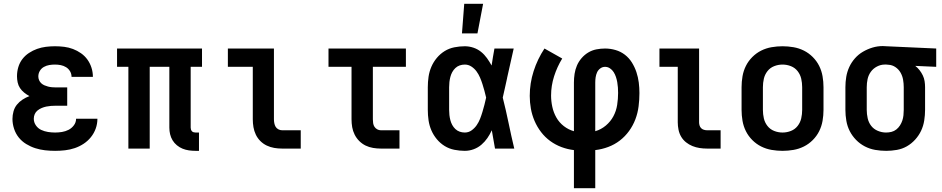

<svg xmlns="http://www.w3.org/2000/svg" viewBox="-20 -787 4990 1017"><path d="M272 12Q245 12 218.5 9Q192 6 167 -2Q142 -10 119 -24Q96 -38 79.5 -58.5Q63 -79 54.5 -105Q46 -131 46 -157Q46 -177 51.5 -197Q57 -217 69.5 -232.5Q82 -248 99.5 -259.5Q117 -271 136 -278Q121 -286 108 -296.5Q95 -307 86 -320.5Q77 -334 73.5 -350.5Q70 -367 70 -383Q70 -408 77 -431.5Q84 -455 98.5 -474Q113 -493 133.5 -506.5Q154 -520 176.5 -528Q199 -536 223 -539Q247 -542 271 -542Q296 -542 320 -539Q344 -536 366.5 -527.5Q389 -519 409 -505Q429 -491 443 -471.5Q457 -452 464.5 -428.5Q472 -405 472 -381V-380H359Q359 -396 351 -409.5Q343 -423 330 -431Q317 -439 302 -442Q287 -445 271 -445Q256 -445 241 -442.5Q226 -440 212.5 -432.5Q199 -425 191 -411.5Q183 -398 183 -382Q183 -372 187 -362.5Q191 -353 198.5 -346Q206 -339 215.5 -335Q225 -331 234.5 -328.5Q244 -326 254.5 -325Q265 -324 275 -324H336V-227H275Q262 -227 249.5 -226Q237 -225 225 -222.5Q213 -220 201 -215Q189 -210 179 -202Q169 -194 164 -182.5Q159 -171 159 -158Q159 -139 170 -123Q181 -107 198 -99Q215 -91 234 -88Q253 -85 272 -85Q290 -85 308.5 -88Q327 -91 343.5 -99.5Q360 -108 371.5 -123.5Q383 -139 383 -158H496Q496 -131 487 -106Q478 -81 461.5 -60.5Q445 -40 423 -25.5Q401 -11 376 -2.5Q351 6 324.5 9Q298 12 272 12Z M1034 12H1016Q998 12 980.5 9.5Q963 7 947 0.5Q931 -6 917 -17.5Q903 -29 894 -44Q885 -59 881 -76Q877 -93 877 -111V-433H773V0H660V-433H600V-530H1050V-433H990V-111Q990 -106 991.5 -101Q993 -96 996.5 -92Q1000 -88 1005.5 -86.5Q1011 -85 1016 -85H1034Z M1573 0H1474Q1453 0 1432.5 -3.5Q1412 -7 1393 -16Q1374 -25 1359 -40Q1344 -55 1335 -74Q1326 -93 1322.5 -113.5Q1319 -134 1319 -155V-433H1187V-530H1431V-155Q1431 -145 1433 -134.5Q1435 -124 1440 -115.5Q1445 -107 1454.5 -102Q1464 -97 1474 -97H1573Z M2096 0H1997Q1977 0 1956 -3.5Q1935 -7 1916.5 -16Q1898 -25 1883 -40Q1868 -55 1858.5 -74Q1849 -93 1845.5 -113.5Q1842 -134 1842 -155V-433H1720V-530H2130V-433H1955V-155Q1955 -145 1956.5 -134.5Q1958 -124 1963.5 -115.5Q1969 -107 1978 -102Q1987 -97 1997 -97H2096Z M2442 12Q2415 12 2387 6.5Q2359 1 2335.5 -13.5Q2312 -28 2294 -49.5Q2276 -71 2265 -96.5Q2254 -122 2250 -149.5Q2246 -177 2246 -205V-325Q2246 -353 2250 -380.5Q2254 -408 2265 -433.5Q2276 -459 2294 -480.5Q2312 -502 2335.5 -516.5Q2359 -531 2387 -536.5Q2415 -542 2442 -542Q2465 -542 2487.5 -534.5Q2510 -527 2528 -512.5Q2546 -498 2559.5 -479Q2573 -460 2584 -440Q2587 -462 2591 -484.5Q2595 -507 2599 -530H2701Q2692 -491 2683.5 -452Q2675 -413 2666 -374V-373Q2660 -347 2654.5 -321Q2649 -295 2643 -270Q2660 -203 2674 -135Q2688 -67 2704 0H2602Q2598 -24 2593.5 -48.5Q2589 -73 2585 -97Q2575 -75 2561.5 -55.5Q2548 -36 2530 -20.5Q2512 -5 2489 3.5Q2466 12 2442 12ZM2442 -85Q2462 -85 2478 -96.5Q2494 -108 2505 -124Q2516 -140 2523 -158Q2530 -176 2535.5 -194.5Q2541 -213 2546 -232Q2551 -251 2555 -270Q2551 -288 2546 -306Q2541 -324 2535.5 -341.5Q2530 -359 2522.5 -376.5Q2515 -394 2504 -409Q2493 -424 2477 -434.5Q2461 -445 2442 -445Q2428 -445 2415 -440.5Q2402 -436 2392 -426.5Q2382 -417 2375.5 -405Q2369 -393 2365.5 -379.5Q2362 -366 2360.5 -352.5Q2359 -339 2359 -325V-205Q2359 -191 2360.5 -177.5Q2362 -164 2365.5 -150.5Q2369 -137 2375.5 -125Q2382 -113 2392 -103.5Q2402 -94 2415 -89.5Q2428 -85 2442 -85Z M2427 -610 2439 -767H2539L2509 -610Z M3020 210V8Q2986 4 2954 -8Q2922 -20 2894.5 -40Q2867 -60 2846 -87.5Q2825 -115 2811.5 -146.5Q2798 -178 2792 -211.5Q2786 -245 2786 -279Q2786 -346 2806.5 -410Q2827 -474 2864 -530L2958 -477Q2931 -433 2915 -383Q2899 -333 2899 -281Q2899 -251 2905.5 -221Q2912 -191 2927 -164.5Q2942 -138 2966.5 -119Q2991 -100 3020 -92V-350Q3020 -373 3023.5 -396Q3027 -419 3036 -440Q3045 -461 3060.5 -479Q3076 -497 3096 -509Q3116 -521 3139 -525.5Q3162 -530 3185 -530Q3213 -530 3240.5 -522Q3268 -514 3290 -497Q3312 -480 3327 -456Q3342 -432 3351 -405Q3360 -378 3363.5 -350Q3367 -322 3367 -294Q3367 -259 3362.5 -223.5Q3358 -188 3345.5 -155Q3333 -122 3312 -93Q3291 -64 3263 -42.5Q3235 -21 3201.5 -8.5Q3168 4 3133 8V210ZM3133 -92Q3164 -101 3189 -122Q3214 -143 3229 -171Q3244 -199 3249 -231Q3254 -263 3254 -295Q3254 -309 3253 -323.5Q3252 -338 3249.5 -352Q3247 -366 3242.5 -379.5Q3238 -393 3230.5 -405Q3223 -417 3211 -425Q3199 -433 3185 -433Q3171 -433 3159.5 -424.5Q3148 -416 3142.5 -403.5Q3137 -391 3135 -377.5Q3133 -364 3133 -350Z M3797 0H3725Q3705 0 3685.5 -3Q3666 -6 3647.5 -13.5Q3629 -21 3613.5 -33.5Q3598 -46 3588 -63Q3578 -80 3574 -100Q3570 -120 3570 -139V-433H3473V-530H3683V-139Q3683 -131 3685.5 -122.5Q3688 -114 3694 -108Q3700 -102 3708.5 -99.5Q3717 -97 3725 -97H3797Z M4125 12Q4096 12 4067 7Q4038 2 4012 -11Q3986 -24 3965 -45Q3944 -66 3931 -92Q3918 -118 3913 -147Q3908 -176 3908 -205V-325Q3908 -354 3913 -383Q3918 -412 3931 -438Q3944 -464 3965 -485Q3986 -506 4012 -519Q4038 -532 4067 -537Q4096 -542 4125 -542Q4154 -542 4183 -537Q4212 -532 4238 -519Q4264 -506 4285 -485Q4306 -464 4319 -438Q4332 -412 4337 -383Q4342 -354 4342 -325V-205Q4342 -176 4337 -147Q4332 -118 4319 -92Q4306 -66 4285 -45Q4264 -24 4238 -11Q4212 2 4183 7Q4154 12 4125 12ZM4125 -85Q4148 -85 4169.5 -93.5Q4191 -102 4205 -120Q4219 -138 4224 -160Q4229 -182 4229 -205V-325Q4229 -348 4224 -370Q4219 -392 4205 -410Q4191 -428 4169.5 -436.5Q4148 -445 4125 -445Q4102 -445 4080.5 -436.5Q4059 -428 4045 -410Q4031 -392 4026 -370Q4021 -348 4021 -325V-205Q4021 -182 4026 -160Q4031 -138 4045 -120Q4059 -102 4080.5 -93.5Q4102 -85 4125 -85Z M4674 12Q4645 12 4616 7Q4587 2 4561 -11.5Q4535 -25 4514.5 -46Q4494 -67 4481 -92.5Q4468 -118 4463 -147Q4458 -176 4458 -205V-325Q4458 -353 4462.5 -380Q4467 -407 4478.5 -432Q4490 -457 4508.5 -478Q4527 -499 4551 -513Q4575 -527 4601.5 -535Q4628 -543 4656 -543Q4661 -543 4665.5 -542.5Q4670 -542 4675 -542L4939 -530V-433L4828 -438Q4841 -428 4851 -415Q4861 -402 4868 -387.5Q4875 -373 4877.5 -357Q4880 -341 4880 -325V-205Q4880 -177 4875.5 -148.5Q4871 -120 4859 -94.5Q4847 -69 4827.5 -47.5Q4808 -26 4783.5 -12Q4759 2 4730.5 7Q4702 12 4674 12ZM4673 -85Q4688 -85 4702 -88.5Q4716 -92 4727.5 -101Q4739 -110 4747 -122.5Q4755 -135 4759.5 -148.5Q4764 -162 4765.5 -176.5Q4767 -191 4767 -205V-325Q4767 -345 4763.5 -365Q4760 -385 4750 -402.5Q4740 -420 4723 -431.5Q4706 -443 4686 -444L4675 -445H4666Q4645 -445 4625 -434.5Q4605 -424 4592.5 -406.5Q4580 -389 4575.5 -368Q4571 -347 4571 -325V-205Q4571 -183 4576 -160.5Q4581 -138 4594.5 -120.5Q4608 -103 4629.5 -94Q4651 -85 4673 -85Z"/></svg>

Font: Lode Term
Style: Bold
Weight: 700
Monospace: yes
Designer: Belleve Invis
Foundry: Belleve Invis
Version: Version 29.2.0